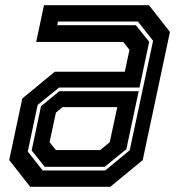

<svg xmlns="http://www.w3.org/2000/svg" viewBox="-20 -720 692 740"><path d="M96.5 0 15.5 -103 66 -340.5 191 -443.5H461L479 -528L455 -558.5H119.5L149.5 -700H554L635 -597L530 -103L405 0ZM144.5 -63H385.5L480 -141L570 -563L511.5 -637H203.5L200.5 -623H503.5L555 -559L517.5 -382.5H207.5L125 -315.5L87 -136ZM152.5 -77 102 -140 138 -310.5 208.5 -368.5H514.5L467 -145L383.5 -77ZM195.5 -141.5H366L403 -172L432 -307H221L195.5 -286L171 -172Z"/></svg>

Font: Tourney Expanded Regular
Style: Bold Italic
Weight: 700
Width: 7
Italic angle: -12°
Designer: Tyler Finck
Foundry: Etcetera Type Co
Version: Version 1.010; ttfautohint (v1.8.3)